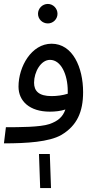

<svg xmlns="http://www.w3.org/2000/svg" viewBox="-20 -723 487 975"><path d="M223 -604C250 -604 272 -626 272 -653C272 -680 250 -703 223 -703C195 -703 173 -680 173 -653C173 -626 195 -604 223 -604ZM0 5C115 5 230 -2 292 -38C371 -85 402 -155 402 -255C402 -381 349 -501 242 -501C140 -501 74 -385 74 -283C74 -209 131 -156 233 -156C260 -156 288 -159 312 -167C299 -129 274 -108 231 -93C184 -77 76 -77 10 -77ZM153 -303C153 -357 187 -419 234 -419C290 -419 324 -344 324 -261C324 -256 324 -251 324 -247C299 -239 269 -235 242 -235C177 -235 153 -261 153 -303ZM184 232H239L233 59H178Z"/></svg>

Font: Noto Sans Arabic UI
Style: Regular
Weight: 400
Designer: Monotype Design Team, Nadine Chahine and Nizar Qandah
Foundry: Monotype Imaging Inc.
Version: Version 2.010